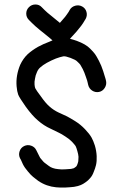

<svg xmlns="http://www.w3.org/2000/svg" viewBox="-20 -840 546 856"><path d="M109 -808C101 -800 97 -790.5 97 -779.5C97 -768.5 101 -759 109 -751L122 -738C132 -728 144 -717.3 158 -706C170.7 -696 184.3 -685 199 -673C200.3 -672.3 202.7 -670.3 206 -667C209.3 -663.7 212 -661.3 214 -660L200 -654C182 -647.3 165 -639.7 149 -631C131.7 -621 116.7 -610.3 104 -599C90 -585.7 78.7 -569.7 70 -551C63.3 -535 58.7 -519 56 -503C53.3 -487 52.7 -471.2 54 -455.5C55.3 -439.8 57.7 -427.5 61 -418.5C64.3 -409.5 75.7 -391.3 95 -364C114.3 -337.3 132.3 -317 149 -303C166.3 -287.7 185.3 -275.3 206 -266C222.7 -258 235 -252 243 -248C250.3 -244.7 260 -239 272 -231C282.7 -224.3 292.3 -216.7 301 -208C309 -199.3 314.3 -193 317 -189C319.7 -183.7 322.3 -176 325 -166C327.7 -157.3 329.3 -149 330 -141C330 -133 329.7 -126.3 329 -121C327.7 -115 326 -109.7 324 -105C322.7 -101.7 321.3 -99.3 320 -98C318.7 -96.7 317 -95.3 315 -94C312.3 -92 310.3 -90.7 309 -90L297 -87C289.7 -86.3 280.3 -85.7 269 -85C257.7 -84.3 247.7 -84.7 239 -86C230.3 -86.7 222.3 -88.3 215 -91C209 -93 203.3 -96 198 -100C189.3 -106 182.7 -111 178 -115C175.3 -117 171.3 -121.3 166 -128C160.7 -133.3 157 -138.7 155 -144C151 -151.3 148 -157.3 146 -162L142 -170C137.3 -180 129.7 -186.8 119 -190.5C108.3 -194.2 98 -193.7 88 -189C78 -184.3 71.2 -176.7 67.5 -166C63.8 -155.3 64.3 -145 69 -135L73 -128C75 -122.7 78 -116 82 -108C87.3 -97.3 94.7 -86.7 104 -76C112.7 -65.3 120.7 -57 128 -51C133.3 -47 140.7 -41.3 150 -34C162.7 -25.3 175.7 -18.7 189 -14C202.3 -9.3 216 -6.3 230 -5C242.7 -3.7 256.7 -3.3 272 -4C286.7 -4.7 299.3 -5.7 310 -7C322.7 -9 332.7 -11.7 340 -15C346.7 -17.7 353.7 -21.7 361 -27C369 -32.3 376 -38.7 382 -46C388.7 -53.3 394 -62.7 398 -74C402 -83.3 405.3 -93.3 408 -104C410.7 -115.3 411.7 -128.7 411 -144C410.3 -159.3 407.7 -175 403 -191C398.3 -205.7 393.3 -217.7 388 -227C382 -237.7 372.3 -250 359 -264C345.7 -278 331 -290 315 -300C301 -308.7 289 -315.7 279 -321L240 -339C226 -345.7 213.3 -354 202 -364C190 -374 176.3 -390 161 -412C148.3 -428.7 140.3 -440.3 137 -447C135.7 -450.3 134.7 -455.7 134 -463C133.3 -471.7 134 -480.3 136 -489C137.3 -499 140.3 -509 145 -519C148.3 -527 153 -533.7 159 -539C167 -546.3 177 -553.3 189 -560C202.3 -567.3 215.7 -573.7 229 -579C241.7 -583.7 253 -587 263 -589C269 -589.7 279.3 -587.3 294 -582C310 -576 320 -570.7 324 -566C331.3 -559.3 336 -554.5 338 -551.5C340 -548.5 343.7 -542 349 -532C354.3 -521.3 359 -509.7 363 -497C367.7 -484.3 370.3 -475.7 371 -471L373 -462C375.7 -450.7 381.7 -442 391 -436C400.3 -430 410.3 -428 421 -430C431.7 -432 440.2 -437.8 446.5 -447.5C452.8 -457.2 455 -467.3 453 -478L451 -487C449 -495 445.3 -507 440 -523C434.7 -539.7 428.3 -555 421 -569C413.7 -583 407.8 -593 403.5 -599C399.2 -605 392 -613 382 -623C369.3 -636.3 349.3 -648 322 -658C310.7 -662 300.7 -665 292 -667C294 -669 296.7 -672 300 -676C306 -682.7 313 -690.3 321 -699C329 -709 336 -717.7 342 -725C348 -733 353 -740.7 357 -748L362 -756C367.3 -766 368.5 -776.3 365.5 -787C362.5 -797.7 356.2 -805.7 346.5 -811C336.8 -816.3 326.5 -817.5 315.5 -814.5C304.5 -811.5 296.3 -805.3 291 -796L286 -787C284 -783.7 281 -779.3 277 -774C273 -768 267.3 -761 260 -753C255.3 -747.7 251 -742.7 247 -738C233 -750 220 -760.7 208 -770C196 -779.3 186.3 -787.7 179 -795L166 -808C158.7 -816 149.3 -820 138 -820C126.7 -820 117 -816 109 -808Z"/></svg>

Font: Ruji's Handwriting Font v.2.0
Style: Medium
Weight: 500
Version: Version 2.0